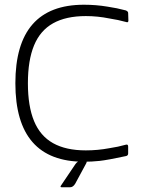

<svg xmlns="http://www.w3.org/2000/svg" viewBox="-20 -686 644 812"><path d="M335 -2Q190 -2 117.5 -85Q45 -168 45 -334Q45 -500 117.5 -583Q190 -666 335 -666Q386 -666 434 -658Q475 -652 512 -642Q522 -638 522 -631L523 -599Q523 -589 513 -593Q481 -602 442 -608Q393 -618 343 -618Q259 -618 204.5 -587.5Q150 -557 124 -494Q98 -431 98 -334Q98 -237 124 -174Q150 -111 204.5 -80.5Q259 -50 343 -50Q393 -50 441 -59Q481 -65 512 -74Q522 -77 522 -66V-37Q522 -28 513 -26Q434 -9 401 -5.5Q368 -2 335 -2ZM239 97 299 8Q309 -6 322 -6H340Q350 -6 345 4L298 91Q289 106 276 106H241Q232 106 239 97Z"/></svg>

Font: Vivano Light
Style: Regular
Weight: 300
Designer: Joe Prince, Josias Burgherr
Version: Version 2.064;September 19, 2022;FontCreator 14.0.0.2877 64-